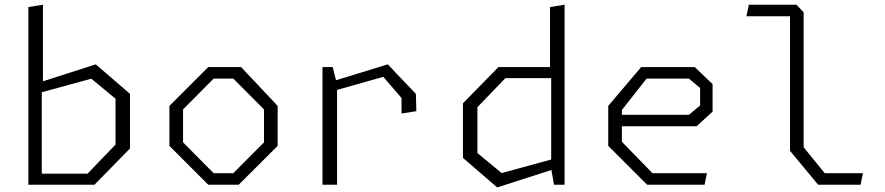

<svg xmlns="http://www.w3.org/2000/svg" viewBox="-20 -785 3760 816"><path d="M100.5 0H381.5L532.5 -154V-386L387 -511.5L162.5 -439.5V-765L100.5 -755ZM157.5 -47V-393L368 -450.5L471 -365.5V-170.5L352 -47Z M865 0H994.5L1160 -165V-335L1004.5 -500H865L700 -335V-165ZM758 -180V-320L888 -451H971.5L1102 -320V-180L971.5 -49H888Z M1686.5 -302.5 1749.5 -312.5 1747.5 -386 1628 -511.5 1408 -444 1394 -500H1350.5V0H1412.5V-403L1609 -458.5L1686.5 -368.5Z M2334.5 0H2379.5V-765L2317.5 -755V-500H2098.5L1947.5 -346V-114L2093 11.5L2323.5 -62.5ZM2009 -134.5V-329.5L2128 -453H2322.5V-107L2112 -49.5Z M2730 0H2974.5L2984.5 -49H2753L2623 -182.5V-248.5H2940.5L3008.5 -310.5V-427.5L2932.5 -500H2705L2565 -335V-165ZM2623 -297V-317.5L2728 -451H2908L2955.5 -411V-337L2908 -297Z M3457 0H3637.5L3647.5 -49H3485L3395.5 -159V-732.5L3365 -765H3162.5L3152.5 -716H3337.5V-144Z"/></svg>

Font: Monaspace Krypton ExtraLight
Style: Regular
Weight: 200
Designer: Riley Cran & the Lettermatic Team
Foundry: Lettermatic
Version: Version 1.101 (Monaspace Krypton)